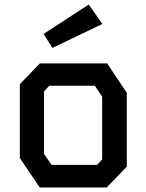

<svg xmlns="http://www.w3.org/2000/svg" viewBox="-20 -822 640 842"><path d="M155 -544H450L536 -415V-91L448 0H154L67 -129V-453ZM173 -147 206 -99H406L428 -123V-398L396 -446H196L173 -421ZM210 -612 429 -717 369 -802 171 -673Z"/></svg>

Font: Kode Mono SemiBold
Style: Regular
Weight: 600
Monospace: yes
Designer: Isa Ozler
Foundry: Kadena LLC
Version: Version 1.206;gftools[0.9.28]